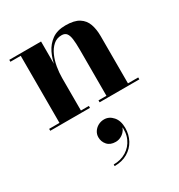

<svg xmlns="http://www.w3.org/2000/svg" viewBox="-191 -598 1005 1078"><g transform="rotate(-30 311.5 -59.0)"><path d="M229 -460V-12.5H280.5V0H23V-12.5H90V-447.5H23V-460ZM534 -319.5V-12.5H600.5V0H343V-12.5H394.5V-311.5Q394.5 -353.5 391 -380.2Q387.5 -407 377.2 -420Q367 -433 346 -433Q314 -433 291.8 -413.2Q269.5 -393.5 255.5 -362Q241.5 -330.5 235.2 -294Q229 -257.5 229 -223.5L219.5 -221.5Q219.5 -258 226.2 -300.8Q233 -343.5 251.5 -382Q270 -420.5 304 -445.2Q338 -470 392.5 -470Q449 -470 479.5 -450.5Q510 -431 522 -397Q534 -363 534 -319.5ZM237 352.5V342Q283.5 342 319.2 320Q355 298 372.5 259Q390 220 382 169.5H385.5Q386 186.5 375.8 202.2Q365.5 218 348.2 228Q331 238 311 238Q276 238 257.2 216.8Q238.5 195.5 238.5 167Q238.5 147.5 249 131.2Q259.5 115 277.2 105.2Q295 95.5 316 95.5Q348.5 95.5 372.2 122.5Q396 149.5 396 196.5Q396 239.5 376.8 275Q357.5 310.5 321.8 331.5Q286 352.5 237 352.5Z"/></g></svg>

Font: Bodoni Moda 18pt
Style: Bold
Weight: 700
Designer: Owen Earl
Foundry: indestructible type
Version: Version 2.004